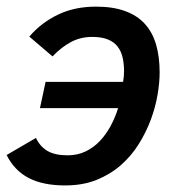

<svg xmlns="http://www.w3.org/2000/svg" viewBox="-23 -547 543 582"><path d="M65.9 -436Q101.1 -477.5 151.9 -502.2Q202.6 -526.9 268.1 -526.9Q319.8 -526.9 356.4 -513.4Q393.1 -500 416.3 -474.4Q439.5 -448.7 450.2 -411.6Q460.9 -374.5 460.9 -327.1Q460.9 -296.9 454.6 -259.5Q448.2 -222.2 434.1 -184.1Q419.9 -146 397.5 -110.1Q375 -74.2 343.3 -46.4Q311.5 -18.6 269.8 -1.7Q228 15.1 174.8 15.1Q106.9 15.1 63.7 -7.6Q20.5 -30.3 -2.9 -77.1L85.9 -128.9Q98.6 -102.5 121.1 -89.4Q143.6 -76.2 182.1 -76.2Q211.9 -76.2 236.3 -87.9Q260.7 -99.6 279.5 -119.4Q298.3 -139.2 312.3 -165Q326.2 -190.9 335 -219.2H98.1L115.2 -298.8H350.1Q353 -315.4 353 -331.1Q353 -354.5 348.4 -373.8Q343.8 -393.1 332.8 -406.7Q321.8 -420.4 303.2 -427.7Q284.7 -435.1 256.8 -435.1Q220.7 -435.1 191.7 -419.4Q162.6 -403.8 136.2 -376Z"/></svg>

Font: Clear Sans Medium
Style: Italic
Weight: 500
Italic angle: -12°
Foundry: Intel Corporation
Version: Version 1.00